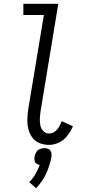

<svg xmlns="http://www.w3.org/2000/svg" viewBox="-20 -755 472 1011"><path d="M239 8Q265 8 291.5 -5Q318 -18 335.5 -41.5Q353 -65 364 -90L305 -117Q299 -102 291 -87.5Q283 -73 269 -62.5Q255 -52 239 -52Q220 -52 207.5 -65.5Q195 -79 192 -97Q189 -115 190 -134Q191 -153 194 -172L287 -735H103V-676H211L129 -182Q125 -155 124 -128.5Q123 -102 129 -77Q135 -52 149.5 -31.5Q164 -11 188 -1.5Q212 8 239 8ZM170 236Q204 201 223.5 158Q243 115 251 70Q253 58 249.5 46.5Q246 35 236 30Q226 25 214 25Q202 25 189.5 30Q177 35 170.5 46.5Q164 58 162 70Q160 80 162 90Q164 100 171.5 106Q179 112 189 114Q180 138 166.5 161.5Q153 185 134 204Z"/></svg>

Font: Iosevka Sparkle Light
Style: Italic
Weight: 300
Italic angle: -9°
Designer: Belleve Invis
Foundry: Belleve Invis
Version: Version 4.5.0; ttfautohint (v1.8.3)